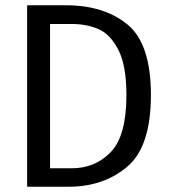

<svg xmlns="http://www.w3.org/2000/svg" viewBox="-20 -709 640 729"><path d="M241 0H83V-689H230Q375 -689 464 -616Q553 -543 553 -348Q553 -152 463 -76Q373 0 241 0ZM251 -618H170V-70H252Q341 -70 400.5 -131.5Q460 -193 460 -348Q460 -460 429.5 -519.5Q399 -579 354 -598.5Q309 -618 251 -618Z"/></svg>

Font: Fira Mono
Style: Regular
Weight: 400
Designer: Carrois Corporate & Edenspiekermann AG
Foundry: Carrois Corporate GbR & Edenspiekermann AG
Version: Version 3.206